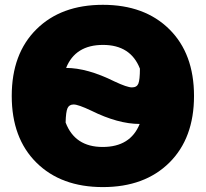

<svg xmlns="http://www.w3.org/2000/svg" viewBox="-20 -760 846 790"><path d="M129.9 -90.8Q28.3 -191.4 28.3 -365.2Q28.3 -539.1 129.9 -639.6Q231.4 -740.2 403.3 -740.2Q575.2 -740.2 676.8 -639.6Q778.3 -539.1 778.3 -365.2Q778.3 -191.4 676.8 -90.8Q575.2 9.8 403.3 9.8Q231.4 9.8 129.9 -90.8ZM250 -255.9Q288.1 -155.3 402.3 -155.3Q516.6 -155.3 554.7 -250Q465.8 -250 355.5 -304.7Q301.8 -330.1 283.2 -330.1Q264.6 -330.1 257.8 -314.9Q251 -299.8 250 -255.9ZM252 -480.5Q338.9 -480.5 451.2 -424.8Q502.9 -400.4 522.9 -400.4Q543 -400.4 549.3 -416Q555.7 -431.6 555.7 -477.5Q517.6 -575.2 403.8 -575.2Q290 -575.2 252 -480.5Z"/></svg>

Font: GenEi M Gothic v2 Black
Style: Regular
Weight: 900
Version: Version 2.0